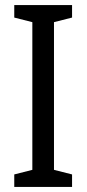

<svg xmlns="http://www.w3.org/2000/svg" viewBox="-20 -734 340 754"><path d="M263 0H36V-49L107 -67V-647L36 -665V-714H263V-665L192 -647V-67L263 -49Z"/></svg>

Font: Noto Sans Bengali UI Condensed
Style: Regular
Weight: 400
Width: 3
Designer: Jelle Bosma - Monotype Design Team
Foundry: Monotype Imaging Inc.
Version: Version 2.003; ttfautohint (v1.8.4.7-5d5b)